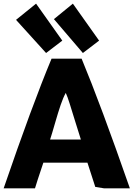

<svg xmlns="http://www.w3.org/2000/svg" viewBox="-32 -1023 749 1054"><path d="M681 11H540L491 3L448 -130H206Q168 -17 160 11H-12Q145 -447 251 -701H416Q520 -451 681 11ZM329 -513Q315 -488 301 -447Q287 -406 269.5 -345Q252 -284 243 -257H412Q401 -291 382.5 -351Q364 -411 351 -452.5Q338 -494 329 -513ZM264 -918 368 -1003 512 -800 423 -732ZM56 -914 166 -1003 310 -800 221 -732Z"/></svg>

Font: Repo
Style: ExtraBold
Weight: 800
Designer: Stefan Peev
Foundry: Context Ltd
Version: Version 001.000